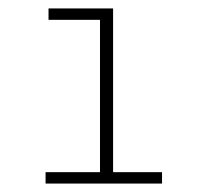

<svg xmlns="http://www.w3.org/2000/svg" viewBox="-20 -762 470 455"><path d="M95 -742V-715H217V-354H88V-327H364V-354H248V-742Z"/></svg>

Font: Montserrat-Alt1 ExtLt
Style: Regular
Weight: 200
Designer: Differentunic
Foundry: Differentunic
Version: Version 7.222